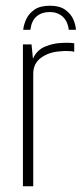

<svg xmlns="http://www.w3.org/2000/svg" viewBox="-20 -650 285 670"><path d="M154 -630Q188 -630 207.5 -616Q227 -602 235.5 -583Q244 -564 245 -546H220Q216 -577 198 -592.5Q180 -608 154 -608Q126 -608 108 -593Q90 -578 86 -546H61Q63 -565 72 -584Q81 -603 100.5 -616.5Q120 -630 154 -630ZM60 0V-495H90L95 -445Q108 -475 136.5 -487Q165 -499 193 -500Q219 -502 239 -499V-469Q234 -471 226 -471.5Q218 -472 209 -472Q200 -472 192 -471Q152 -469 124 -449Q96 -429 96 -393V0Z"/></svg>

Font: Alumni Sans ExtraLight
Style: Regular
Weight: 250
Version: Version 1.018